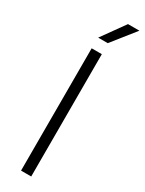

<svg xmlns="http://www.w3.org/2000/svg" viewBox="-246 -976 758 1006"><g transform="rotate(30 133.0 -472.5)"><path d="M95.5 0V-740H157V0ZM97 -805.5 197 -945H266L155 -805.5Z"/></g></svg>

Font: Encode Sans Semi Expanded Light
Style: Regular
Weight: 300
Width: 6
Designer: Multiple Designers
Foundry: Impallari Type
Version: Version 2.000